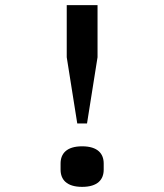

<svg xmlns="http://www.w3.org/2000/svg" viewBox="-20 -718 640 748"><path d="M319 -237 360 -495V-698H240V-495L281 -237ZM300 10C361 10 384 -19 384 -57V-81C384 -119 361 -148 300 -148C239 -148 216 -119 216 -81V-57C216 -19 239 10 300 10Z"/></svg>

Font: IBM Plex Mono Medm
Style: Regular
Weight: 500
Monospace: yes
Designer: Mike Abbink, Paul van der Laan, Pieter van Rosmalen
Foundry: Bold Monday
Version: Version 2.004